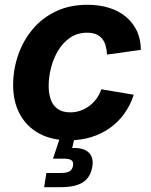

<svg xmlns="http://www.w3.org/2000/svg" viewBox="-20 -568 623 792"><path d="M264.6 10.7Q192.9 10.7 141.1 -17.6Q89.4 -45.9 61.8 -97.2Q34.2 -148.4 34.2 -217.3Q34.2 -279.8 54.2 -339.1Q74.2 -398.4 113.3 -445.8Q152.3 -493.2 209.7 -520.8Q267.1 -548.3 341.3 -548.3Q390.6 -548.3 430.9 -535.4Q471.2 -522.5 500.2 -498Q529.3 -473.6 545.2 -439.2Q561 -404.8 561 -362.3L421.4 -342.8Q420.4 -363.8 415.5 -380.4Q410.6 -397 400.9 -408.7Q391.1 -420.4 376 -426.8Q360.8 -433.1 339.8 -433.1Q299.3 -433.1 269.3 -412.6Q239.3 -392.1 219.5 -358.9Q199.7 -325.7 190.2 -287.4Q180.7 -249 180.7 -212.9Q180.7 -180.7 189.9 -156Q199.2 -131.3 219 -117.9Q238.8 -104.5 269.5 -104.5Q291.5 -104.5 311.3 -111.3Q331.1 -118.2 347.9 -130.6Q364.7 -143.1 377.7 -160.6Q390.6 -178.2 397.9 -199.7L531.7 -177.2Q517.6 -133.8 492.7 -99.1Q467.8 -64.5 433.3 -40Q398.9 -15.6 356.4 -2.4Q314 10.7 264.6 10.7ZM162.1 204.1 171.4 145.5H232.9Q255.9 145.5 267.1 138.7Q278.3 131.8 281.2 115.7Q283.7 100.1 275.1 93.3Q266.6 86.4 243.2 86.4H198.7L234.4 -21.5H291L287.6 0L277.8 42.5Q323.7 40.5 345.5 60.8Q367.2 81.1 360.8 119.1Q353.5 163.6 322.3 183.8Q291 204.1 230.5 204.1Z"/></svg>

Font: Inter 17pt
Style: Bold Italic
Weight: 700
Italic angle: -9.3988°
Version: Version 4.001;git-66647c0bb